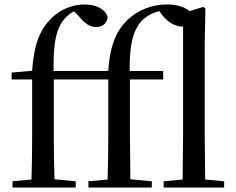

<svg xmlns="http://www.w3.org/2000/svg" viewBox="-20 -840 1056 860"><path d="M797 0H984V-28L899 -36L897 -230V-644L900 -802L890 -809L829 -790C807 -810 769 -820 727 -820C665 -820 602 -798 552 -752C505 -706 473 -645 465 -523L453 -522H220C218 -653 233 -718 274 -761C286 -774 299 -783 312 -789L331 -770C361 -733 383 -719 410 -719C442 -719 461 -739 462 -764C451 -801 408 -820 358 -820C308 -820 252 -800 210 -758C156 -704 132 -639 124 -523L32 -515V-484H124V-230C124 -166 123 -101 121 -36L36 -28V0H319V-28L224 -37C222 -101 221 -166 221 -230V-484H465V-230C465 -166 464 -101 462 -36L376 -28V0H660V-28L564 -37L562 -230V-484H711V-522H561C559 -639 576 -704 615 -747C637 -769 662 -782 694 -790L707 -772C738 -734 770 -721 798 -721H800V-230L798 -36L713 -28V0Z"/></svg>

Font: Noto Serif TC Medium
Style: Regular
Weight: 500
Designer: Ryoko NISHIZUKA 西塚涼子 (kana & ideographs); Frank Grießhammer (Latin, Greek & Cyrillic); Wenlong ZHANG 张文龙 (bopomofo); San
Foundry: Adobe
Version: Version 2.001;hotconv 1.1.0;makeotfexe 2.6.0